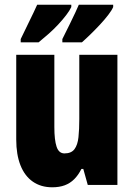

<svg xmlns="http://www.w3.org/2000/svg" viewBox="-20 -786 569 816"><path d="M479 -553V0H353L334 -68H326Q313 -42 295.5 -24.5Q278 -7 255 1.5Q232 10 202 10Q154 10 119.5 -14Q85 -38 67 -83.5Q49 -129 49 -193V-553H211V-246Q211 -191 220.5 -162.5Q230 -134 254 -134Q283 -134 296.5 -152Q310 -170 313.5 -203Q317 -236 317 -280V-553ZM461 -756Q455 -742 440 -722.5Q425 -703 405.5 -682Q386 -661 365.5 -641Q345 -621 328 -606H245V-620Q263 -656 277 -684.5Q291 -713 300.5 -733.5Q310 -754 315 -766H461ZM283 -756Q276 -741 261.5 -722Q247 -703 228 -682.5Q209 -662 187 -642.5Q165 -623 144 -606H68V-620Q86 -657 99.5 -685Q113 -713 123 -733.5Q133 -754 138 -766H283Z"/></svg>

Font: Noto Sans Khmer ExtraCondensed Black
Style: Regular
Weight: 900
Width: 2
Designer: Danh Hong and the Monotype Design Team
Foundry: Monotype Imaging Inc.
Version: Version 2.004